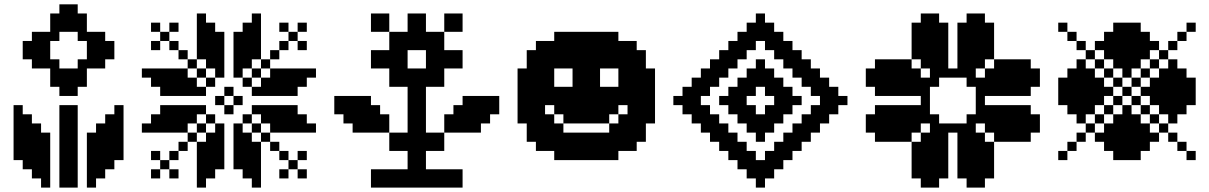

<svg xmlns="http://www.w3.org/2000/svg" viewBox="-20 -853 5498 873"><path d="M250 -833.3H291.7V-791.7H250ZM291.7 -833.3H333.3V-791.7H291.7ZM208.3 -791.7H250V-750H208.3ZM250 -791.7H291.7V-750H250ZM291.7 -791.7H333.3V-750H291.7ZM333.3 -791.7H375V-750H333.3ZM333.3 -750H375V-708.3H333.3ZM291.7 -750H333.3V-708.3H291.7ZM250 -750H291.7V-708.3H250ZM208.3 -750H250V-708.3H208.3ZM375 -708.3H416.7V-666.7H375ZM375 -666.7H416.7V-625H375ZM375 -625H416.7V-583.3H375ZM375 -583.3H416.7V-541.7H375ZM416.7 -583.3H458.3V-541.7H416.7ZM416.7 -625H458.3V-583.3H416.7ZM416.7 -666.7H458.3V-625H416.7ZM416.7 -708.3H458.3V-666.7H416.7ZM458.3 -666.7H500V-625H458.3ZM458.3 -625H500V-583.3H458.3ZM333.3 -541.7H375V-500H333.3ZM291.7 -541.7H333.3V-500H291.7ZM250 -541.7H291.7V-500H250ZM208.3 -541.7H250V-500H208.3ZM208.3 -500H250V-458.3H208.3ZM250 -500H291.7V-458.3H250ZM291.7 -500H333.3V-458.3H291.7ZM333.3 -500H375V-458.3H333.3ZM250 -458.3H291.7V-416.7H250ZM291.7 -458.3H333.3V-416.7H291.7ZM166.7 -583.3H208.3V-541.7H166.7ZM166.7 -625H208.3V-583.3H166.7ZM166.7 -666.7H208.3V-625H166.7ZM166.7 -708.3H208.3V-666.7H166.7ZM125 -583.3H166.7V-541.7H125ZM125 -625H166.7V-583.3H125ZM125 -666.7H166.7V-625H125ZM125 -708.3H166.7V-666.7H125ZM83.3 -666.7H125V-625H83.3ZM83.3 -625H125V-583.3H83.3ZM208.3 -708.3H250V-666.7H208.3ZM333.3 -708.3H375V-666.7H333.3ZM333.3 -583.3H375V-541.7H333.3ZM208.3 -583.3H250V-541.7H208.3ZM250 -375H291.7V-333.3H250ZM291.7 -375H333.3V-333.3H291.7ZM291.7 -333.3H333.3V-291.7H291.7ZM291.7 -291.7H333.3V-250H291.7ZM291.7 -208.3H333.3V-166.7H291.7ZM291.7 -166.7H333.3V-125H291.7ZM291.7 -125H333.3V-83.3H291.7ZM291.7 -83.3H333.3V-41.7H291.7ZM291.7 -41.7H333.3V0H291.7ZM291.7 -250H333.3V-208.3H291.7ZM250 -291.7H291.7V-250H250ZM250 -333.3H291.7V-291.7H250ZM250 -250H291.7V-208.3H250ZM250 -208.3H291.7V-166.7H250ZM250 -166.7H291.7V-125H250ZM250 -125H291.7V-83.3H250ZM250 -83.3H291.7V-41.7H250ZM250 -41.7H291.7V0H250ZM375 -41.7H416.7V0H375ZM375 -83.3H416.7V-41.7H375ZM375 -125H416.7V-83.3H375ZM375 -166.7H416.7V-125H375ZM375 -208.3H416.7V-166.7H375ZM416.7 -208.3H458.3V-166.7H416.7ZM375 -250H416.7V-208.3H375ZM416.7 -250H458.3V-208.3H416.7ZM416.7 -83.3H458.3V-41.7H416.7ZM416.7 -125H458.3V-83.3H416.7ZM416.7 -166.7H458.3V-125H416.7ZM416.7 -291.7H458.3V-250H416.7ZM458.3 -125H500V-83.3H458.3ZM458.3 -166.7H500V-125H458.3ZM458.3 -208.3H500V-166.7H458.3ZM458.3 -291.7H500V-250H458.3ZM458.3 -333.3H500V-291.7H458.3ZM458.3 -250H500V-208.3H458.3ZM500 -166.7H541.7V-125H500ZM500 -208.3H541.7V-166.7H500ZM500 -250H541.7V-208.3H500ZM500 -291.7H541.7V-250H500ZM500 -333.3H541.7V-291.7H500ZM500 -375H541.7V-333.3H500ZM166.7 -41.7H208.3V0H166.7ZM166.7 -83.3H208.3V-41.7H166.7ZM166.7 -125H208.3V-83.3H166.7ZM166.7 -166.7H208.3V-125H166.7ZM166.7 -208.3H208.3V-166.7H166.7ZM166.7 -250H208.3V-208.3H166.7ZM125 -83.3H166.7V-41.7H125ZM125 -125H166.7V-83.3H125ZM125 -166.7H166.7V-125H125ZM125 -208.3H166.7V-166.7H125ZM125 -250H166.7V-208.3H125ZM125 -291.7H166.7V-250H125ZM83.3 -125H125V-83.3H83.3ZM83.3 -166.7H125V-125H83.3ZM83.3 -208.3H125V-166.7H83.3ZM83.3 -291.7H125V-250H83.3ZM83.3 -333.3H125V-291.7H83.3ZM83.3 -250H125V-208.3H83.3ZM41.7 -166.7H83.3V-125H41.7ZM41.7 -208.3H83.3V-166.7H41.7ZM41.7 -250H83.3V-208.3H41.7ZM41.7 -291.7H83.3V-250H41.7ZM41.7 -333.3H83.3V-291.7H41.7ZM41.7 -375H83.3V-333.3H41.7Z M708.3 -500H750V-458.3H708.3ZM750 -500H791.7V-458.3H750ZM791.7 -500H833.3V-458.3H791.7ZM666.7 -541.7H708.3V-500H666.7ZM750 -458.3H791.7V-416.7H750ZM791.7 -458.3H833.3V-416.7H791.7ZM791.7 -541.7H833.3V-500H791.7ZM708.3 -541.7H750V-500H708.3ZM750 -541.7H791.7V-500H750ZM750 -375H791.7V-333.3H750ZM791.7 -375H833.3V-333.3H791.7ZM750 -333.3H791.7V-291.7H750ZM708.3 -333.3H750V-291.7H708.3ZM708.3 -291.7H750V-250H708.3ZM666.7 -291.7H708.3V-250H666.7ZM791.7 -291.7H833.3V-250H791.7ZM791.7 -333.3H833.3V-291.7H791.7ZM750 -291.7H791.7V-250H750ZM875 -83.3H916.7V-41.7H875ZM916.7 -125H958.3V-83.3H916.7ZM958.3 -166.7H1000V-125H958.3ZM958.3 -208.3H1000V-166.7H958.3ZM916.7 -208.3H958.3V-166.7H916.7ZM875 -208.3H916.7V-166.7H875ZM875 -166.7H916.7V-125H875ZM875 -125H916.7V-83.3H875ZM916.7 -166.7H958.3V-125H916.7ZM1041.7 -166.7H1083.3V-125H1041.7ZM1041.7 -208.3H1083.3V-166.7H1041.7ZM1083.3 -125H1125V-83.3H1083.3ZM1125 -83.3H1166.7V-41.7H1125ZM1125 -208.3H1166.7V-166.7H1125ZM1083.3 -208.3H1125V-166.7H1083.3ZM1083.3 -166.7H1125V-125H1083.3ZM1125 -166.7H1166.7V-125H1125ZM1125 -125H1166.7V-83.3H1125ZM833.3 -375H875V-333.3H833.3ZM875 -375H916.7V-333.3H875ZM958.3 -291.7H1000V-250H958.3ZM958.3 -250H1000V-208.3H958.3ZM833.3 -458.3H875V-416.7H833.3ZM875 -458.3H916.7V-416.7H875ZM958.3 -541.7H1000V-500H958.3ZM958.3 -583.3H1000V-541.7H958.3ZM916.7 -583.3H958.3V-541.7H916.7ZM833.3 -500H875V-458.3H833.3ZM916.7 -250H958.3V-208.3H916.7ZM833.3 -333.3H875V-291.7H833.3ZM875 -625H916.7V-583.3H875ZM875 -666.7H916.7V-625H875ZM875 -708.3H916.7V-666.7H875ZM875 -750H916.7V-708.3H875ZM916.7 -625H958.3V-583.3H916.7ZM916.7 -666.7H958.3V-625H916.7ZM916.7 -708.3H958.3V-666.7H916.7ZM958.3 -625H1000V-583.3H958.3ZM1041.7 -541.7H1083.3V-500H1041.7ZM1041.7 -583.3H1083.3V-541.7H1041.7ZM1041.7 -625H1083.3V-583.3H1041.7ZM1041.7 -666.7H1083.3V-625H1041.7ZM1083.3 -583.3H1125V-541.7H1083.3ZM1083.3 -625H1125V-583.3H1083.3ZM1083.3 -666.7H1125V-625H1083.3ZM1083.3 -708.3H1125V-666.7H1083.3ZM1125 -625H1166.7V-583.3H1125ZM1125 -666.7H1166.7V-625H1125ZM1125 -708.3H1166.7V-666.7H1125ZM1125 -750H1166.7V-708.3H1125ZM1166.7 -500H1208.3V-458.3H1166.7ZM1125 -458.3H1166.7V-416.7H1125ZM1166.7 -458.3H1208.3V-416.7H1166.7ZM1125 -375H1166.7V-333.3H1125ZM1166.7 -375H1208.3V-333.3H1166.7ZM1041.7 -291.7H1083.3V-250H1041.7ZM1041.7 -250H1083.3V-208.3H1041.7ZM1083.3 -250H1125V-208.3H1083.3ZM1166.7 -333.3H1208.3V-291.7H1166.7ZM1291.7 -291.7H1333.3V-250H1291.7ZM1250 -291.7H1291.7V-250H1250ZM1208.3 -291.7H1250V-250H1208.3ZM1250 -333.3H1291.7V-291.7H1250ZM1208.3 -333.3H1250V-291.7H1208.3ZM1208.3 -375H1250V-333.3H1208.3ZM1208.3 -541.7H1250V-500H1208.3ZM1250 -541.7H1291.7V-500H1250ZM1291.7 -541.7H1333.3V-500H1291.7ZM1208.3 -458.3H1250V-416.7H1208.3ZM1208.3 -500H1250V-458.3H1208.3ZM1250 -500H1291.7V-458.3H1250ZM1250 -458.3H1291.7V-416.7H1250ZM1291.7 -500H1333.3V-458.3H1291.7ZM1333.3 -541.7H1375V-500H1333.3ZM1250 -375H1291.7V-333.3H1250ZM1291.7 -333.3H1333.3V-291.7H1291.7ZM1333.3 -291.7H1375V-250H1333.3ZM958.3 -666.7H1000V-625H958.3ZM916.7 -500H958.3V-458.3H916.7ZM875 -541.7H916.7V-500H875ZM833.3 -583.3H875V-541.7H833.3ZM916.7 -333.3H958.3V-291.7H916.7ZM875 -291.7H916.7V-250H875ZM833.3 -250H875V-208.3H833.3ZM1125 -291.7H1166.7V-250H1125ZM1083.3 -333.3H1125V-291.7H1083.3ZM1166.7 -250H1208.3V-208.3H1166.7ZM1166.7 -583.3H1208.3V-541.7H1166.7ZM1125 -541.7H1166.7V-500H1125ZM1083.3 -500H1125V-458.3H1083.3ZM1125 -41.7H1166.7V0H1125ZM1083.3 -83.3H1125V-41.7H1083.3ZM1041.7 -125H1083.3V-83.3H1041.7ZM875 -41.7H916.7V0H875ZM916.7 -83.3H958.3V-41.7H916.7ZM958.3 -125H1000V-83.3H958.3ZM708.3 -458.3H750V-416.7H708.3ZM666.7 -500H708.3V-458.3H666.7ZM625 -541.7H666.7V-500H625ZM708.3 -375H750V-333.3H708.3ZM666.7 -333.3H708.3V-291.7H666.7ZM625 -291.7H666.7V-250H625ZM1291.7 -375H1333.3V-333.3H1291.7ZM1333.3 -333.3H1375V-291.7H1333.3ZM1375 -291.7H1416.7V-250H1375ZM1291.7 -458.3H1333.3V-416.7H1291.7ZM1333.3 -500H1375V-458.3H1333.3ZM1375 -541.7H1416.7V-500H1375ZM1041.7 -708.3H1083.3V-666.7H1041.7ZM1083.3 -750H1125V-708.3H1083.3ZM1125 -791.7H1166.7V-750H1125ZM958.3 -708.3H1000V-666.7H958.3ZM916.7 -750H958.3V-708.3H916.7ZM875 -791.7H916.7V-750H875ZM1000 -458.3H1041.7V-416.7H1000ZM958.3 -416.7H1000V-375H958.3ZM1000 -375H1041.7V-333.3H1000ZM1041.7 -416.7H1083.3V-375H1041.7ZM1208.3 -625H1250V-583.3H1208.3ZM1250 -666.7H1291.7V-625H1250ZM1291.7 -708.3H1333.3V-666.7H1291.7ZM1250 -750H1291.7V-708.3H1250ZM1333.3 -750H1375V-708.3H1333.3ZM1333.3 -666.7H1375V-625H1333.3ZM791.7 -625H833.3V-583.3H791.7ZM750 -666.7H791.7V-625H750ZM708.3 -708.3H750V-666.7H708.3ZM666.7 -750H708.3V-708.3H666.7ZM750 -750H791.7V-708.3H750ZM666.7 -666.7H708.3V-625H666.7ZM791.7 -208.3H833.3V-166.7H791.7ZM750 -166.7H791.7V-125H750ZM708.3 -125H750V-83.3H708.3ZM750 -83.3H791.7V-41.7H750ZM666.7 -83.3H708.3V-41.7H666.7ZM666.7 -166.7H708.3V-125H666.7ZM1208.3 -208.3H1250V-166.7H1208.3ZM1250 -166.7H1291.7V-125H1250ZM1291.7 -125H1333.3V-83.3H1291.7ZM1333.3 -166.7H1375V-125H1333.3ZM1333.3 -83.3H1375V-41.7H1333.3ZM1250 -83.3H1291.7V-41.7H1250Z M1875 -41.7H1916.7V0H1875ZM1875 -83.3H1916.7V-41.7H1875ZM1833.3 -83.3H1875V-41.7H1833.3ZM1791.7 -83.3H1833.3V-41.7H1791.7ZM1750 -83.3H1791.7V-41.7H1750ZM1708.3 -83.3H1750V-41.7H1708.3ZM1666.7 -83.3H1708.3V-41.7H1666.7ZM1666.7 -41.7H1708.3V0H1666.7ZM1708.3 -41.7H1750V0H1708.3ZM1916.7 -83.3H1958.3V-41.7H1916.7ZM1958.3 -83.3H2000V-41.7H1958.3ZM2000 -83.3H2041.7V-41.7H2000ZM2041.7 -83.3H2083.3V-41.7H2041.7ZM2041.7 -41.7H2083.3V0H2041.7ZM2000 -41.7H2041.7V0H2000ZM1958.3 -41.7H2000V0H1958.3ZM1916.7 -41.7H1958.3V0H1916.7ZM1833.3 -41.7H1875V0H1833.3ZM1791.7 -41.7H1833.3V0H1791.7ZM1750 -41.7H1791.7V0H1750ZM1833.3 -125H1875V-83.3H1833.3ZM1875 -125H1916.7V-83.3H1875ZM1875 -166.7H1916.7V-125H1875ZM1833.3 -166.7H1875V-125H1833.3ZM1791.7 -208.3H1833.3V-166.7H1791.7ZM1750 -208.3H1791.7V-166.7H1750ZM1833.3 -208.3H1875V-166.7H1833.3ZM1833.3 -250H1875V-208.3H1833.3ZM1791.7 -250H1833.3V-208.3H1791.7ZM1750 -250H1791.7V-208.3H1750ZM1875 -250H1916.7V-208.3H1875ZM1916.7 -250H1958.3V-208.3H1916.7ZM1958.3 -250H2000V-208.3H1958.3ZM1958.3 -208.3H2000V-166.7H1958.3ZM1916.7 -208.3H1958.3V-166.7H1916.7ZM1875 -208.3H1916.7V-166.7H1875ZM1833.3 -291.7H1875V-250H1833.3ZM1833.3 -333.3H1875V-291.7H1833.3ZM1833.3 -375H1875V-333.3H1833.3ZM1833.3 -416.7H1875V-375H1833.3ZM1833.3 -458.3H1875V-416.7H1833.3ZM1875 -458.3H1916.7V-416.7H1875ZM1875 -416.7H1916.7V-375H1875ZM1875 -375H1916.7V-333.3H1875ZM1875 -333.3H1916.7V-291.7H1875ZM1875 -291.7H1916.7V-250H1875ZM1750 -500H1791.7V-458.3H1750ZM1750 -541.7H1791.7V-500H1750ZM1791.7 -541.7H1833.3V-500H1791.7ZM1791.7 -500H1833.3V-458.3H1791.7ZM1833.3 -500H1875V-458.3H1833.3ZM1875 -500H1916.7V-458.3H1875ZM1916.7 -500H1958.3V-458.3H1916.7ZM1958.3 -500H2000V-458.3H1958.3ZM1958.3 -541.7H2000V-500H1958.3ZM1916.7 -541.7H1958.3V-500H1916.7ZM1875 -541.7H1916.7V-500H1875ZM1833.3 -541.7H1875V-500H1833.3ZM1750 -583.3H1791.7V-541.7H1750ZM1750 -625H1791.7V-583.3H1750ZM1750 -666.7H1791.7V-625H1750ZM1791.7 -666.7H1833.3V-625H1791.7ZM1791.7 -625H1833.3V-583.3H1791.7ZM1791.7 -583.3H1833.3V-541.7H1791.7ZM1750 -708.3H1791.7V-666.7H1750ZM1791.7 -708.3H1833.3V-666.7H1791.7ZM1916.7 -583.3H1958.3V-541.7H1916.7ZM1916.7 -625H1958.3V-583.3H1916.7ZM1916.7 -666.7H1958.3V-625H1916.7ZM1916.7 -708.3H1958.3V-666.7H1916.7ZM1958.3 -708.3H2000V-666.7H1958.3ZM1958.3 -666.7H2000V-625H1958.3ZM1958.3 -625H2000V-583.3H1958.3ZM1958.3 -583.3H2000V-541.7H1958.3ZM1833.3 -708.3H1875V-666.7H1833.3ZM1875 -708.3H1916.7V-666.7H1875ZM1875 -666.7H1916.7V-625H1875ZM1833.3 -666.7H1875V-625H1833.3ZM2000 -750H2041.7V-708.3H2000ZM2000 -791.7H2041.7V-750H2000ZM2041.7 -750H2083.3V-708.3H2041.7ZM2041.7 -791.7H2083.3V-750H2041.7ZM1708.3 -750H1750V-708.3H1708.3ZM1708.3 -791.7H1750V-750H1708.3ZM1666.7 -791.7H1708.3V-750H1666.7ZM1666.7 -750H1708.3V-708.3H1666.7ZM2000 -625H2041.7V-583.3H2000ZM2041.7 -625H2083.3V-583.3H2041.7ZM2041.7 -583.3H2083.3V-541.7H2041.7ZM2000 -583.3H2041.7V-541.7H2000ZM1708.3 -625H1750V-583.3H1708.3ZM1666.7 -625H1708.3V-583.3H1666.7ZM1708.3 -583.3H1750V-541.7H1708.3ZM1666.7 -583.3H1708.3V-541.7H1666.7ZM1833.3 -750H1875V-708.3H1833.3ZM1833.3 -791.7H1875V-750H1833.3ZM1875 -791.7H1916.7V-750H1875ZM1875 -750H1916.7V-708.3H1875ZM1708.3 -291.7H1750V-250H1708.3ZM1708.3 -333.3H1750V-291.7H1708.3ZM1666.7 -333.3H1708.3V-291.7H1666.7ZM1666.7 -291.7H1708.3V-250H1666.7ZM1625 -375H1666.7V-333.3H1625ZM1625 -416.7H1666.7V-375H1625ZM1583.3 -416.7H1625V-375H1583.3ZM1583.3 -375H1625V-333.3H1583.3ZM1625 -291.7H1666.7V-250H1625ZM1625 -333.3H1666.7V-291.7H1625ZM1541.7 -416.7H1583.3V-375H1541.7ZM1500 -416.7H1541.7V-375H1500ZM2000 -291.7H2041.7V-250H2000ZM2000 -333.3H2041.7V-291.7H2000ZM2083.3 -416.7H2125V-375H2083.3ZM2125 -416.7H2166.7V-375H2125ZM2166.7 -416.7H2208.3V-375H2166.7ZM2208.3 -416.7H2250V-375H2208.3ZM2208.3 -375H2250V-333.3H2208.3ZM2166.7 -375H2208.3V-333.3H2166.7ZM2125 -375H2166.7V-333.3H2125ZM2083.3 -375H2125V-333.3H2083.3ZM2041.7 -375H2083.3V-333.3H2041.7ZM2041.7 -291.7H2083.3V-250H2041.7ZM2083.3 -291.7H2125V-250H2083.3ZM2125 -291.7H2166.7V-250H2125ZM2166.7 -333.3H2208.3V-291.7H2166.7ZM2125 -333.3H2166.7V-291.7H2125ZM2083.3 -333.3H2125V-291.7H2083.3ZM2041.7 -333.3H2083.3V-291.7H2041.7ZM1541.7 -375H1583.3V-333.3H1541.7ZM1500 -375H1541.7V-333.3H1500ZM1583.3 -333.3H1625V-291.7H1583.3ZM1583.3 -291.7H1625V-250H1583.3ZM1541.7 -333.3H1583.3V-291.7H1541.7ZM1666.7 -375H1708.3V-333.3H1666.7Z M2458.3 -500H2500V-458.3H2458.3ZM2583.3 -416.7H2625V-375H2583.3ZM2583.3 -375H2625V-333.3H2583.3ZM2541.7 -375H2583.3V-333.3H2541.7ZM2500 -375H2541.7V-333.3H2500ZM2458.3 -416.7H2500V-375H2458.3ZM2458.3 -458.3H2500V-416.7H2458.3ZM2500 -416.7H2541.7V-375H2500ZM2541.7 -416.7H2583.3V-375H2541.7ZM2416.7 -500H2458.3V-458.3H2416.7ZM2625 -500H2666.7V-458.3H2625ZM2583.3 -333.3H2625V-291.7H2583.3ZM2458.3 -541.7H2500V-500H2458.3ZM2416.7 -375H2458.3V-333.3H2416.7ZM2416.7 -333.3H2458.3V-291.7H2416.7ZM2416.7 -416.7H2458.3V-375H2416.7ZM2416.7 -458.3H2458.3V-416.7H2416.7ZM2416.7 -541.7H2458.3V-500H2416.7ZM2625 -541.7H2666.7V-500H2625ZM2625 -458.3H2666.7V-416.7H2625ZM2625 -375H2666.7V-333.3H2625ZM2625 -333.3H2666.7V-291.7H2625ZM2541.7 -333.3H2583.3V-291.7H2541.7ZM2458.3 -583.3H2500V-541.7H2458.3ZM2500 -583.3H2541.7V-541.7H2500ZM2541.7 -583.3H2583.3V-541.7H2541.7ZM2583.3 -583.3H2625V-541.7H2583.3ZM2666.7 -500H2708.3V-458.3H2666.7ZM2666.7 -458.3H2708.3V-416.7H2666.7ZM2666.7 -416.7H2708.3V-375H2666.7ZM2666.7 -375H2708.3V-333.3H2666.7ZM2458.3 -291.7H2500V-250H2458.3ZM2375 -375H2416.7V-333.3H2375ZM2375 -416.7H2416.7V-375H2375ZM2375 -458.3H2416.7V-416.7H2375ZM2375 -500H2416.7V-458.3H2375ZM2416.7 -583.3H2458.3V-541.7H2416.7ZM2500 -625H2541.7V-583.3H2500ZM2541.7 -625H2583.3V-583.3H2541.7ZM2583.3 -625H2625V-583.3H2583.3ZM2625 -583.3H2666.7V-541.7H2625ZM2666.7 -541.7H2708.3V-500H2666.7ZM2708.3 -583.3H2750V-541.7H2708.3ZM2708.3 -416.7H2750V-375H2708.3ZM2708.3 -375H2750V-333.3H2708.3ZM2708.3 -333.3H2750V-291.7H2708.3ZM2666.7 -583.3H2708.3V-541.7H2666.7ZM2625 -625H2666.7V-583.3H2625ZM2750 -416.7H2791.7V-375H2750ZM2750 -375H2791.7V-333.3H2750ZM2666.7 -333.3H2708.3V-291.7H2666.7ZM2416.7 -291.7H2458.3V-250H2416.7ZM2500 -250H2541.7V-208.3H2500ZM2541.7 -250H2583.3V-208.3H2541.7ZM2458.3 -625H2500V-583.3H2458.3ZM2541.7 -666.7H2583.3V-625H2541.7ZM2583.3 -666.7H2625V-625H2583.3ZM2625 -666.7H2666.7V-625H2625ZM2666.7 -666.7H2708.3V-625H2666.7ZM2666.7 -625H2708.3V-583.3H2666.7ZM2708.3 -625H2750V-583.3H2708.3ZM2750 -583.3H2791.7V-541.7H2750ZM2791.7 -416.7H2833.3V-375H2791.7ZM2458.3 -250H2500V-208.3H2458.3ZM2750 -625H2791.7V-583.3H2750ZM2791.7 -583.3H2833.3V-541.7H2791.7ZM2833.3 -541.7H2875V-500H2833.3ZM2833.3 -500H2875V-458.3H2833.3ZM2833.3 -458.3H2875V-416.7H2833.3ZM2833.3 -416.7H2875V-375H2833.3ZM2833.3 -375H2875V-333.3H2833.3ZM2708.3 -250H2750V-208.3H2708.3ZM2750 -250H2791.7V-208.3H2750ZM2791.7 -291.7H2833.3V-250H2791.7ZM2541.7 -208.3H2583.3V-166.7H2541.7ZM2583.3 -208.3H2625V-166.7H2583.3ZM2625 -208.3H2666.7V-166.7H2625ZM2666.7 -208.3H2708.3V-166.7H2666.7ZM2333.3 -541.7H2375V-500H2333.3ZM2333.3 -500H2375V-458.3H2333.3ZM2333.3 -458.3H2375V-416.7H2333.3ZM2333.3 -416.7H2375V-375H2333.3ZM2333.3 -375H2375V-333.3H2333.3ZM2333.3 -333.3H2375V-291.7H2333.3ZM2375 -333.3H2416.7V-291.7H2375ZM2375 -291.7H2416.7V-250H2375ZM2416.7 -250H2458.3V-208.3H2416.7ZM2458.3 -208.3H2500V-166.7H2458.3ZM2500 -208.3H2541.7V-166.7H2500ZM2541.7 -166.7H2583.3V-125H2541.7ZM2583.3 -166.7H2625V-125H2583.3ZM2625 -166.7H2666.7V-125H2625ZM2666.7 -166.7H2708.3V-125H2666.7ZM2708.3 -208.3H2750V-166.7H2708.3ZM2750 -208.3H2791.7V-166.7H2750ZM2791.7 -250H2833.3V-208.3H2791.7ZM2833.3 -333.3H2875V-291.7H2833.3ZM2500 -166.7H2541.7V-125H2500ZM2416.7 -208.3H2458.3V-166.7H2416.7ZM2375 -250H2416.7V-208.3H2375ZM2375 -541.7H2416.7V-500H2375ZM2375 -583.3H2416.7V-541.7H2375ZM2375 -625H2416.7V-583.3H2375ZM2416.7 -625H2458.3V-583.3H2416.7ZM2416.7 -666.7H2458.3V-625H2416.7ZM2458.3 -666.7H2500V-625H2458.3ZM2500 -666.7H2541.7V-625H2500ZM2500 -708.3H2541.7V-666.7H2500ZM2541.7 -708.3H2583.3V-666.7H2541.7ZM2583.3 -708.3H2625V-666.7H2583.3ZM2625 -708.3H2666.7V-666.7H2625ZM2666.7 -708.3H2708.3V-666.7H2666.7ZM2708.3 -708.3H2750V-666.7H2708.3ZM2708.3 -666.7H2750V-625H2708.3ZM2750 -666.7H2791.7V-625H2750ZM2791.7 -625H2833.3V-583.3H2791.7ZM2791.7 -666.7H2833.3V-625H2791.7ZM2708.3 -166.7H2750V-125H2708.3ZM2750 -166.7H2791.7V-125H2750ZM2791.7 -208.3H2833.3V-166.7H2791.7ZM2833.3 -208.3H2875V-166.7H2833.3ZM2833.3 -250H2875V-208.3H2833.3ZM2833.3 -291.7H2875V-250H2833.3ZM2875 -250H2916.7V-208.3H2875ZM2875 -291.7H2916.7V-250H2875ZM2916.7 -333.3H2958.3V-291.7H2916.7ZM2916.7 -375H2958.3V-333.3H2916.7ZM2916.7 -416.7H2958.3V-375H2916.7ZM2916.7 -458.3H2958.3V-416.7H2916.7ZM2916.7 -500H2958.3V-458.3H2916.7ZM2916.7 -541.7H2958.3V-500H2916.7ZM2875 -541.7H2916.7V-500H2875ZM2875 -500H2916.7V-458.3H2875ZM2875 -458.3H2916.7V-416.7H2875ZM2875 -416.7H2916.7V-375H2875ZM2875 -375H2916.7V-333.3H2875ZM2875 -333.3H2916.7V-291.7H2875ZM2833.3 -583.3H2875V-541.7H2833.3ZM2833.3 -625H2875V-583.3H2833.3ZM2875 -583.3H2916.7V-541.7H2875ZM2875 -625H2916.7V-583.3H2875ZM2833.3 -666.7H2875V-625H2833.3ZM2750 -708.3H2791.7V-666.7H2750ZM2791.7 -541.7H2833.3V-500H2791.7ZM2791.7 -500H2833.3V-458.3H2791.7ZM2791.7 -458.3H2833.3V-416.7H2791.7ZM2750 -458.3H2791.7V-416.7H2750ZM2708.3 -458.3H2750V-416.7H2708.3ZM2500 -458.3H2541.7V-416.7H2500ZM2541.7 -458.3H2583.3V-416.7H2541.7ZM2583.3 -458.3H2625V-416.7H2583.3ZM2583.3 -541.7H2625V-500H2583.3ZM2583.3 -500H2625V-458.3H2583.3ZM2583.3 -250H2625V-208.3H2583.3ZM2625 -250H2666.7V-208.3H2625ZM2666.7 -250H2708.3V-208.3H2666.7ZM2458.3 -333.3H2500V-291.7H2458.3ZM2500 -291.7H2541.7V-250H2500ZM2750 -291.7H2791.7V-250H2750ZM2791.7 -333.3H2833.3V-291.7H2791.7ZM2625 -416.7H2666.7V-375H2625Z M3250 -416.7H3291.7V-375H3250ZM3291.7 -458.3H3333.3V-416.7H3291.7ZM3333.3 -500H3375V-458.3H3333.3ZM3375 -541.7H3416.7V-500H3375ZM3416.7 -583.3H3458.3V-541.7H3416.7ZM3458.3 -541.7H3500V-500H3458.3ZM3500 -500H3541.7V-458.3H3500ZM3541.7 -458.3H3583.3V-416.7H3541.7ZM3583.3 -416.7H3625V-375H3583.3ZM3541.7 -375H3583.3V-333.3H3541.7ZM3500 -333.3H3541.7V-291.7H3500ZM3458.3 -291.7H3500V-250H3458.3ZM3416.7 -250H3458.3V-208.3H3416.7ZM3375 -291.7H3416.7V-250H3375ZM3333.3 -333.3H3375V-291.7H3333.3ZM3291.7 -375H3333.3V-333.3H3291.7ZM3041.7 -416.7H3083.3V-375H3041.7ZM3083.3 -458.3H3125V-416.7H3083.3ZM3125 -500H3166.7V-458.3H3125ZM3125 -333.3H3166.7V-291.7H3125ZM3083.3 -375H3125V-333.3H3083.3ZM3166.7 -541.7H3208.3V-500H3166.7ZM3208.3 -583.3H3250V-541.7H3208.3ZM3250 -625H3291.7V-583.3H3250ZM3291.7 -666.7H3333.3V-625H3291.7ZM3333.3 -708.3H3375V-666.7H3333.3ZM3375 -750H3416.7V-708.3H3375ZM3416.7 -791.7H3458.3V-750H3416.7ZM3166.7 -291.7H3208.3V-250H3166.7ZM3208.3 -250H3250V-208.3H3208.3ZM3250 -208.3H3291.7V-166.7H3250ZM3291.7 -166.7H3333.3V-125H3291.7ZM3333.3 -125H3375V-83.3H3333.3ZM3375 -83.3H3416.7V-41.7H3375ZM3416.7 -41.7H3458.3V0H3416.7ZM3458.3 -83.3H3500V-41.7H3458.3ZM3500 -125H3541.7V-83.3H3500ZM3541.7 -166.7H3583.3V-125H3541.7ZM3583.3 -208.3H3625V-166.7H3583.3ZM3625 -250H3666.7V-208.3H3625ZM3666.7 -291.7H3708.3V-250H3666.7ZM3708.3 -333.3H3750V-291.7H3708.3ZM3750 -375H3791.7V-333.3H3750ZM3791.7 -416.7H3833.3V-375H3791.7ZM3666.7 -541.7H3708.3V-500H3666.7ZM3708.3 -500H3750V-458.3H3708.3ZM3750 -458.3H3791.7V-416.7H3750ZM3625 -583.3H3666.7V-541.7H3625ZM3583.3 -625H3625V-583.3H3583.3ZM3541.7 -666.7H3583.3V-625H3541.7ZM3500 -708.3H3541.7V-666.7H3500ZM3458.3 -750H3500V-708.3H3458.3ZM3083.3 -416.7H3125V-375H3083.3ZM3125 -375H3166.7V-333.3H3125ZM3166.7 -333.3H3208.3V-291.7H3166.7ZM3208.3 -291.7H3250V-250H3208.3ZM3250 -250H3291.7V-208.3H3250ZM3291.7 -208.3H3333.3V-166.7H3291.7ZM3333.3 -166.7H3375V-125H3333.3ZM3375 -125H3416.7V-83.3H3375ZM3416.7 -83.3H3458.3V-41.7H3416.7ZM3458.3 -125H3500V-83.3H3458.3ZM3500 -166.7H3541.7V-125H3500ZM3541.7 -208.3H3583.3V-166.7H3541.7ZM3583.3 -250H3625V-208.3H3583.3ZM3625 -291.7H3666.7V-250H3625ZM3666.7 -333.3H3708.3V-291.7H3666.7ZM3708.3 -375H3750V-333.3H3708.3ZM3750 -416.7H3791.7V-375H3750ZM3708.3 -458.3H3750V-416.7H3708.3ZM3666.7 -500H3708.3V-458.3H3666.7ZM3625 -541.7H3666.7V-500H3625ZM3583.3 -583.3H3625V-541.7H3583.3ZM3541.7 -625H3583.3V-583.3H3541.7ZM3500 -666.7H3541.7V-625H3500ZM3458.3 -708.3H3500V-666.7H3458.3ZM3416.7 -750H3458.3V-708.3H3416.7ZM3375 -708.3H3416.7V-666.7H3375ZM3333.3 -666.7H3375V-625H3333.3ZM3291.7 -625H3333.3V-583.3H3291.7ZM3250 -583.3H3291.7V-541.7H3250ZM3208.3 -541.7H3250V-500H3208.3ZM3166.7 -500H3208.3V-458.3H3166.7ZM3125 -458.3H3166.7V-416.7H3125ZM3291.7 -416.7H3333.3V-375H3291.7ZM3333.3 -458.3H3375V-416.7H3333.3ZM3375 -500H3416.7V-458.3H3375ZM3416.7 -541.7H3458.3V-500H3416.7ZM3458.3 -500H3500V-458.3H3458.3ZM3500 -458.3H3541.7V-416.7H3500ZM3541.7 -416.7H3583.3V-375H3541.7ZM3500 -375H3541.7V-333.3H3500ZM3458.3 -333.3H3500V-291.7H3458.3ZM3416.7 -291.7H3458.3V-250H3416.7ZM3375 -333.3H3416.7V-291.7H3375ZM3333.3 -375H3375V-333.3H3333.3ZM3333.3 -416.7H3375V-375H3333.3ZM3375 -458.3H3416.7V-416.7H3375ZM3416.7 -500H3458.3V-458.3H3416.7ZM3458.3 -458.3H3500V-416.7H3458.3ZM3500 -416.7H3541.7V-375H3500ZM3458.3 -375H3500V-333.3H3458.3ZM3416.7 -333.3H3458.3V-291.7H3416.7ZM3375 -375H3416.7V-333.3H3375ZM3416.7 -125H3458.3V-83.3H3416.7ZM3375 -166.7H3416.7V-125H3375ZM3333.3 -208.3H3375V-166.7H3333.3ZM3291.7 -250H3333.3V-208.3H3291.7ZM3250 -291.7H3291.7V-250H3250ZM3208.3 -333.3H3250V-291.7H3208.3ZM3166.7 -375H3208.3V-333.3H3166.7ZM3125 -416.7H3166.7V-375H3125ZM3166.7 -458.3H3208.3V-416.7H3166.7ZM3208.3 -500H3250V-458.3H3208.3ZM3250 -541.7H3291.7V-500H3250ZM3291.7 -583.3H3333.3V-541.7H3291.7ZM3333.3 -625H3375V-583.3H3333.3ZM3375 -666.7H3416.7V-625H3375ZM3416.7 -708.3H3458.3V-666.7H3416.7ZM3458.3 -666.7H3500V-625H3458.3ZM3500 -625H3541.7V-583.3H3500ZM3541.7 -583.3H3583.3V-541.7H3541.7ZM3583.3 -541.7H3625V-500H3583.3ZM3625 -500H3666.7V-458.3H3625ZM3666.7 -458.3H3708.3V-416.7H3666.7ZM3708.3 -416.7H3750V-375H3708.3ZM3666.7 -375H3708.3V-333.3H3666.7ZM3625 -333.3H3666.7V-291.7H3625ZM3583.3 -291.7H3625V-250H3583.3ZM3541.7 -250H3583.3V-208.3H3541.7ZM3500 -208.3H3541.7V-166.7H3500ZM3458.3 -166.7H3500V-125H3458.3Z M4208.3 -125H4250V-83.3H4208.3ZM4166.7 -125H4208.3V-83.3H4166.7ZM4208.3 -166.7H4250V-125H4208.3ZM4208.3 -208.3H4250V-166.7H4208.3ZM4250 -166.7H4291.7V-125H4250ZM4250 -208.3H4291.7V-166.7H4250ZM4250 -250H4291.7V-208.3H4250ZM4250 -291.7H4291.7V-250H4250ZM4208.3 -291.7H4250V-250H4208.3ZM4208.3 -250H4250V-208.3H4208.3ZM4166.7 -208.3H4208.3V-166.7H4166.7ZM4166.7 -250H4208.3V-208.3H4166.7ZM4125 -208.3H4166.7V-166.7H4125ZM4125 -166.7H4166.7V-125H4125ZM4166.7 -166.7H4208.3V-125H4166.7ZM4291.7 -291.7H4333.3V-250H4291.7ZM4333.3 -291.7H4375V-250H4333.3ZM4375 -291.7H4416.7V-250H4375ZM4333.3 -250H4375V-208.3H4333.3ZM4375 -250H4416.7V-208.3H4375ZM4416.7 -250H4458.3V-208.3H4416.7ZM4333.3 -208.3H4375V-166.7H4333.3ZM4375 -208.3H4416.7V-166.7H4375ZM4416.7 -208.3H4458.3V-166.7H4416.7ZM4458.3 -208.3H4500V-166.7H4458.3ZM4333.3 -166.7H4375V-125H4333.3ZM4375 -166.7H4416.7V-125H4375ZM4416.7 -166.7H4458.3V-125H4416.7ZM4458.3 -166.7H4500V-125H4458.3ZM4375 -125H4416.7V-83.3H4375ZM4416.7 -125H4458.3V-83.3H4416.7ZM4375 -333.3H4416.7V-291.7H4375ZM4208.3 -333.3H4250V-291.7H4208.3ZM4416.7 -333.3H4458.3V-291.7H4416.7ZM4416.7 -375H4458.3V-333.3H4416.7ZM4416.7 -416.7H4458.3V-375H4416.7ZM4416.7 -458.3H4458.3V-416.7H4416.7ZM4416.7 -500H4458.3V-458.3H4416.7ZM4375 -500H4416.7V-458.3H4375ZM4375 -541.7H4416.7V-500H4375ZM4333.3 -541.7H4375V-500H4333.3ZM4291.7 -541.7H4333.3V-500H4291.7ZM4250 -541.7H4291.7V-500H4250ZM4208.3 -541.7H4250V-500H4208.3ZM4208.3 -500H4250V-458.3H4208.3ZM4166.7 -500H4208.3V-458.3H4166.7ZM4166.7 -458.3H4208.3V-416.7H4166.7ZM4166.7 -416.7H4208.3V-375H4166.7ZM4166.7 -375H4208.3V-333.3H4166.7ZM4166.7 -333.3H4208.3V-291.7H4166.7ZM4125 -291.7H4166.7V-250H4125ZM4083.3 -250H4125V-208.3H4083.3ZM4458.3 -291.7H4500V-250H4458.3ZM4500 -250H4541.7V-208.3H4500ZM4125 -333.3H4166.7V-291.7H4125ZM4125 -375H4166.7V-333.3H4125ZM4125 -458.3H4166.7V-416.7H4125ZM4125 -500H4166.7V-458.3H4125ZM4125 -541.7H4166.7V-500H4125ZM4083.3 -291.7H4125V-250H4083.3ZM4083.3 -333.3H4125V-291.7H4083.3ZM4083.3 -458.3H4125V-416.7H4083.3ZM4083.3 -375H4125V-333.3H4083.3ZM4041.7 -375H4083.3V-333.3H4041.7ZM4041.7 -333.3H4083.3V-291.7H4041.7ZM4041.7 -291.7H4083.3V-250H4041.7ZM4041.7 -250H4083.3V-208.3H4041.7ZM4000 -375H4041.7V-333.3H4000ZM4000 -333.3H4041.7V-291.7H4000ZM4000 -291.7H4041.7V-250H4000ZM4000 -250H4041.7V-208.3H4000ZM3958.3 -333.3H4000V-291.7H3958.3ZM3958.3 -291.7H4000V-250H3958.3ZM4125 -125H4166.7V-83.3H4125ZM4250 -125H4291.7V-83.3H4250ZM4166.7 -83.3H4208.3V-41.7H4166.7ZM4208.3 -83.3H4250V-41.7H4208.3ZM4333.3 -125H4375V-83.3H4333.3ZM4458.3 -125H4500V-83.3H4458.3ZM4375 -83.3H4416.7V-41.7H4375ZM4416.7 -83.3H4458.3V-41.7H4416.7ZM4083.3 -500H4125V-458.3H4083.3ZM4083.3 -541.7H4125V-500H4083.3ZM4083.3 -583.3H4125V-541.7H4083.3ZM4041.7 -583.3H4083.3V-541.7H4041.7ZM4041.7 -541.7H4083.3V-500H4041.7ZM4041.7 -500H4083.3V-458.3H4041.7ZM4041.7 -458.3H4083.3V-416.7H4041.7ZM4000 -458.3H4041.7V-416.7H4000ZM4000 -500H4041.7V-458.3H4000ZM4000 -541.7H4041.7V-500H4000ZM4000 -583.3H4041.7V-541.7H4000ZM3958.3 -541.7H4000V-500H3958.3ZM3958.3 -500H4000V-458.3H3958.3ZM4166.7 -583.3H4208.3V-541.7H4166.7ZM4125 -625H4166.7V-583.3H4125ZM4458.3 -375H4500V-333.3H4458.3ZM4458.3 -333.3H4500V-291.7H4458.3ZM4500 -375H4541.7V-333.3H4500ZM4500 -333.3H4541.7V-291.7H4500ZM4500 -291.7H4541.7V-250H4500ZM4541.7 -250H4583.3V-208.3H4541.7ZM4541.7 -291.7H4583.3V-250H4541.7ZM4541.7 -333.3H4583.3V-291.7H4541.7ZM4541.7 -375H4583.3V-333.3H4541.7ZM4583.3 -375H4625V-333.3H4583.3ZM4583.3 -333.3H4625V-291.7H4583.3ZM4583.3 -291.7H4625V-250H4583.3ZM4583.3 -250H4625V-208.3H4583.3ZM4625 -291.7H4666.7V-250H4625ZM4625 -333.3H4666.7V-291.7H4625ZM4458.3 -458.3H4500V-416.7H4458.3ZM4458.3 -500H4500V-458.3H4458.3ZM4458.3 -541.7H4500V-500H4458.3ZM4500 -458.3H4541.7V-416.7H4500ZM4500 -500H4541.7V-458.3H4500ZM4500 -541.7H4541.7V-500H4500ZM4500 -583.3H4541.7V-541.7H4500ZM4541.7 -583.3H4583.3V-541.7H4541.7ZM4541.7 -541.7H4583.3V-500H4541.7ZM4541.7 -500H4583.3V-458.3H4541.7ZM4541.7 -458.3H4583.3V-416.7H4541.7ZM4583.3 -458.3H4625V-416.7H4583.3ZM4583.3 -500H4625V-458.3H4583.3ZM4583.3 -541.7H4625V-500H4583.3ZM4583.3 -583.3H4625V-541.7H4583.3ZM4625 -541.7H4666.7V-500H4625ZM4625 -500H4666.7V-458.3H4625ZM4208.3 -583.3H4250V-541.7H4208.3ZM4250 -583.3H4291.7V-541.7H4250ZM4250 -625H4291.7V-583.3H4250ZM4208.3 -625H4250V-583.3H4208.3ZM4166.7 -625H4208.3V-583.3H4166.7ZM4125 -666.7H4166.7V-625H4125ZM4166.7 -666.7H4208.3V-625H4166.7ZM4208.3 -666.7H4250V-625H4208.3ZM4250 -666.7H4291.7V-625H4250ZM4250 -708.3H4291.7V-666.7H4250ZM4208.3 -708.3H4250V-666.7H4208.3ZM4166.7 -708.3H4208.3V-666.7H4166.7ZM4125 -708.3H4166.7V-666.7H4125ZM4166.7 -750H4208.3V-708.3H4166.7ZM4208.3 -750H4250V-708.3H4208.3ZM4333.3 -583.3H4375V-541.7H4333.3ZM4375 -583.3H4416.7V-541.7H4375ZM4416.7 -583.3H4458.3V-541.7H4416.7ZM4333.3 -625H4375V-583.3H4333.3ZM4375 -625H4416.7V-583.3H4375ZM4416.7 -625H4458.3V-583.3H4416.7ZM4458.3 -625H4500V-583.3H4458.3ZM4458.3 -666.7H4500V-625H4458.3ZM4416.7 -666.7H4458.3V-625H4416.7ZM4375 -666.7H4416.7V-625H4375ZM4333.3 -666.7H4375V-625H4333.3ZM4333.3 -708.3H4375V-666.7H4333.3ZM4375 -708.3H4416.7V-666.7H4375ZM4416.7 -708.3H4458.3V-666.7H4416.7ZM4458.3 -708.3H4500V-666.7H4458.3ZM4375 -750H4416.7V-708.3H4375ZM4416.7 -750H4458.3V-708.3H4416.7ZM4125 -750H4166.7V-708.3H4125ZM4250 -750H4291.7V-708.3H4250ZM4208.3 -791.7H4250V-750H4208.3ZM4166.7 -791.7H4208.3V-750H4166.7ZM4333.3 -750H4375V-708.3H4333.3ZM4458.3 -750H4500V-708.3H4458.3ZM4375 -791.7H4416.7V-750H4375ZM4416.7 -791.7H4458.3V-750H4416.7ZM4125 -83.3H4166.7V-41.7H4125ZM4250 -83.3H4291.7V-41.7H4250ZM4166.7 -41.7H4208.3V0H4166.7ZM4208.3 -41.7H4250V0H4208.3ZM4333.3 -83.3H4375V-41.7H4333.3ZM4458.3 -83.3H4500V-41.7H4458.3ZM4375 -41.7H4416.7V0H4375ZM4416.7 -41.7H4458.3V0H4416.7ZM4625 -375H4666.7V-333.3H4625ZM4625 -250H4666.7V-208.3H4625ZM4666.7 -291.7H4708.3V-250H4666.7ZM4666.7 -333.3H4708.3V-291.7H4666.7ZM4625 -583.3H4666.7V-541.7H4625ZM4625 -458.3H4666.7V-416.7H4625ZM4666.7 -541.7H4708.3V-500H4666.7ZM4666.7 -500H4708.3V-458.3H4666.7ZM3958.3 -583.3H4000V-541.7H3958.3ZM3958.3 -458.3H4000V-416.7H3958.3ZM3916.7 -541.7H3958.3V-500H3916.7ZM3916.7 -500H3958.3V-458.3H3916.7ZM3958.3 -375H4000V-333.3H3958.3ZM3958.3 -250H4000V-208.3H3958.3ZM3916.7 -333.3H3958.3V-291.7H3916.7ZM3916.7 -291.7H3958.3V-250H3916.7Z M4791.7 -500H4833.3V-458.3H4791.7ZM4791.7 -458.3H4833.3V-416.7H4791.7ZM4791.7 -416.7H4833.3V-375H4791.7ZM4833.3 -541.7H4875V-500H4833.3ZM4833.3 -500H4875V-458.3H4833.3ZM4833.3 -458.3H4875V-416.7H4833.3ZM4833.3 -416.7H4875V-375H4833.3ZM4833.3 -375H4875V-333.3H4833.3ZM4875 -541.7H4916.7V-500H4875ZM4875 -500H4916.7V-458.3H4875ZM4875 -458.3H4916.7V-416.7H4875ZM4875 -416.7H4916.7V-375H4875ZM4875 -333.3H4916.7V-291.7H4875ZM4916.7 -500H4958.3V-458.3H4916.7ZM4916.7 -458.3H4958.3V-416.7H4916.7ZM4916.7 -375H4958.3V-333.3H4916.7ZM4916.7 -291.7H4958.3V-250H4916.7ZM4958.3 -500H5000V-458.3H4958.3ZM4958.3 -333.3H5000V-291.7H4958.3ZM4958.3 -250H5000V-208.3H4958.3ZM5000 -708.3H5041.7V-666.7H5000ZM5000 -458.3H5041.7V-416.7H5000ZM5000 -375H5041.7V-333.3H5000ZM5000 -291.7H5041.7V-250H5000ZM5000 -250H5041.7V-208.3H5000ZM5000 -208.3H5041.7V-166.7H5000ZM5000 -666.7H5041.7V-625H5000ZM5041.7 -750H5083.3V-708.3H5041.7ZM5041.7 -708.3H5083.3V-666.7H5041.7ZM5041.7 -625H5083.3V-583.3H5041.7ZM5041.7 -416.7H5083.3V-375H5041.7ZM5041.7 -333.3H5083.3V-291.7H5041.7ZM5041.7 -291.7H5083.3V-250H5041.7ZM5041.7 -250H5083.3V-208.3H5041.7ZM5041.7 -208.3H5083.3V-166.7H5041.7ZM5041.7 -166.7H5083.3V-125H5041.7ZM5041.7 -666.7H5083.3V-625H5041.7ZM5083.3 -750H5125V-708.3H5083.3ZM5083.3 -708.3H5125V-666.7H5083.3ZM5083.3 -666.7H5125V-625H5083.3ZM5083.3 -625H5125V-583.3H5083.3ZM5083.3 -583.3H5125V-541.7H5083.3ZM5083.3 -458.3H5125V-416.7H5083.3ZM5083.3 -375H5125V-333.3H5083.3ZM5083.3 -333.3H5125V-291.7H5083.3ZM5083.3 -291.7H5125V-250H5083.3ZM5083.3 -250H5125V-208.3H5083.3ZM5083.3 -208.3H5125V-166.7H5083.3ZM5083.3 -166.7H5125V-125H5083.3ZM4958.3 -416.7H5000V-375H4958.3ZM5041.7 -500H5083.3V-458.3H5041.7ZM5083.3 -541.7H5125V-500H5083.3ZM5041.7 -583.3H5083.3V-541.7H5041.7ZM5000 -541.7H5041.7V-500H5000ZM5000 -625H5041.7V-583.3H5000ZM4958.3 -666.7H5000V-625H4958.3ZM4916.7 -541.7H4958.3V-500H4916.7ZM4958.3 -583.3H5000V-541.7H4958.3ZM4875 -583.3H4916.7V-541.7H4875ZM4916.7 -625H4958.3V-583.3H4916.7ZM4875 -375H4916.7V-333.3H4875ZM4916.7 -416.7H4958.3V-375H4916.7ZM4958.3 -458.3H5000V-416.7H4958.3ZM5125 -750H5166.7V-708.3H5125ZM5125 -708.3H5166.7V-666.7H5125ZM5125 -666.7H5166.7V-625H5125ZM5125 -625H5166.7V-583.3H5125ZM5125 -583.3H5166.7V-541.7H5125ZM5125 -500H5166.7V-458.3H5125ZM5125 -416.7H5166.7V-375H5125ZM5125 -333.3H5166.7V-291.7H5125ZM5125 -291.7H5166.7V-250H5125ZM5125 -250H5166.7V-208.3H5125ZM5125 -208.3H5166.7V-166.7H5125ZM5125 -166.7H5166.7V-125H5125ZM5166.7 -208.3H5208.3V-166.7H5166.7ZM5166.7 -250H5208.3V-208.3H5166.7ZM5166.7 -291.7H5208.3V-250H5166.7ZM5166.7 -375H5208.3V-333.3H5166.7ZM5208.3 -416.7H5250V-375H5208.3ZM5166.7 -458.3H5208.3V-416.7H5166.7ZM5166.7 -541.7H5208.3V-500H5166.7ZM5166.7 -625H5208.3V-583.3H5166.7ZM5166.7 -666.7H5208.3V-625H5166.7ZM5166.7 -708.3H5208.3V-666.7H5166.7ZM5208.3 -666.7H5250V-625H5208.3ZM5208.3 -583.3H5250V-541.7H5208.3ZM5208.3 -500H5250V-458.3H5208.3ZM5208.3 -333.3H5250V-291.7H5208.3ZM5208.3 -250H5250V-208.3H5208.3ZM5250 -375H5291.7V-333.3H5250ZM5250 -458.3H5291.7V-416.7H5250ZM5291.7 -333.3H5333.3V-291.7H5291.7ZM5250 -541.7H5291.7V-500H5250ZM5250 -625H5291.7V-583.3H5250ZM5291.7 -500H5333.3V-458.3H5291.7ZM5291.7 -458.3H5333.3V-416.7H5291.7ZM5291.7 -416.7H5333.3V-375H5291.7ZM5333.3 -375H5375V-333.3H5333.3ZM5333.3 -416.7H5375V-375H5333.3ZM5333.3 -458.3H5375V-416.7H5333.3ZM5333.3 -500H5375V-458.3H5333.3ZM5375 -458.3H5416.7V-416.7H5375ZM5375 -416.7H5416.7V-375H5375ZM5250 -500H5291.7V-458.3H5250ZM5250 -416.7H5291.7V-375H5250ZM5208.3 -458.3H5250V-416.7H5208.3ZM5291.7 -375H5333.3V-333.3H5291.7ZM5291.7 -541.7H5333.3V-500H5291.7ZM5375 -500H5416.7V-458.3H5375ZM5333.3 -541.7H5375V-500H5333.3ZM5291.7 -583.3H5333.3V-541.7H5291.7ZM5250 -291.7H5291.7V-250H5250ZM5291.7 -666.7H5333.3V-625H5291.7ZM4875 -666.7H4916.7V-625H4875ZM4875 -250H4916.7V-208.3H4875ZM5291.7 -250H5333.3V-208.3H5291.7ZM5333.3 -208.3H5375V-166.7H5333.3ZM4833.3 -208.3H4875V-166.7H4833.3ZM4833.3 -708.3H4875V-666.7H4833.3ZM5333.3 -708.3H5375V-666.7H5333.3ZM5375 -166.7H5416.7V-125H5375ZM4791.7 -166.7H4833.3V-125H4791.7ZM4791.7 -750H4833.3V-708.3H4791.7ZM5375 -750H5416.7V-708.3H5375Z"/></svg>

Font: Yarndings 20
Style: Regular
Weight: 400
Designer: Sarah Cadigan-Fried
Version: Version 1.000; ttfautohint (v1.8.4.7-5d5b)